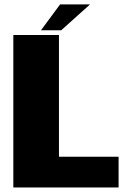

<svg xmlns="http://www.w3.org/2000/svg" viewBox="-20 -830 578 850"><path d="M39 0H505V-136H241V-675H39ZM161.5 -696H251L378.5 -810.5H246Z"/></svg>

Font: Anybody Thin ExtraBold
Style: Regular
Weight: 800
Version: Version 1.113;gftools[0.9.25]